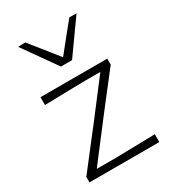

<svg xmlns="http://www.w3.org/2000/svg" viewBox="-188 -869 862 966"><g transform="rotate(-30 243.0 -386.0)"><path d="M42.5 0V-32Q87.5 -90.5 130.8 -146Q174 -201.5 212 -250.5L367.5 -454H276.5Q247.5 -453.5 207.8 -452.8Q168 -452 124.8 -451Q81.5 -450 43 -449V-494.5H431V-459.5Q410 -432.5 382.8 -397.5Q355.5 -362.5 326.5 -325.2Q297.5 -288 271 -253.5L108 -40.5H220.5Q249.5 -41 289 -42Q328.5 -43 370.2 -43.8Q412 -44.5 448 -45.5V0ZM209.5 -576.5Q175.5 -624 141.2 -672.8Q107 -721.5 72.5 -770L114 -771.5Q147 -731 179 -691.2Q211 -651.5 242 -611.5Q273 -650.5 304.8 -690Q336.5 -729.5 369.5 -769.5H411.5Q376.5 -720.5 342.2 -672.5Q308 -624.5 274 -576.5Z"/></g></svg>

Font: Commissioner Loud ExtraLight
Style: Regular
Weight: 200
Designer: Kostas Bartsokas
Foundry: Kostas Bartsokas
Version: Version 1.000; ttfautohint (v1.8.3)